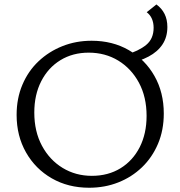

<svg xmlns="http://www.w3.org/2000/svg" viewBox="-20 -855 831 884"><path d="M390.5 9.4Q293.9 9.4 218.5 -33.9Q143 -77.2 99.8 -153.2Q56.5 -229.3 56.5 -325.8Q56.5 -402.2 83.2 -465Q109.8 -527.9 157.5 -572.9Q205.2 -617.9 267.5 -642.6Q329.9 -667.4 401.8 -667.4Q498.3 -667.4 573.2 -624.1Q648.2 -580.8 691.1 -505.3Q734.1 -429.7 734.1 -332.2Q734.1 -255.8 707.5 -193Q680.8 -130.1 633.7 -84.8Q586.5 -39.5 524.5 -15.1Q462.4 9.4 390.5 9.4ZM403 -45.4Q477.9 -45.4 534.8 -80.3Q591.6 -115.2 623.3 -177.5Q654.9 -239.8 654.9 -321.3Q654.9 -408.8 619.7 -474.2Q584.5 -539.5 524.4 -576.1Q464.2 -612.6 388.2 -612.6Q314.9 -612.6 258.3 -578Q201.7 -543.4 169.8 -481Q137.9 -418.7 137.9 -336.7Q137.9 -249.7 173.1 -184.1Q208.3 -118.5 268.4 -81.9Q328.5 -45.4 403 -45.4ZM564.6 -560.6 558.2 -602.3Q618.7 -620.1 653 -648.2Q687.3 -676.3 687.3 -727.3Q687.3 -750 679.4 -768.4Q671.5 -786.8 655.5 -798.7L700.2 -834.5Q724.6 -816.8 737.6 -791Q750.6 -765.2 750.6 -730.7Q750.6 -684.4 728.1 -650.5Q705.6 -616.6 664.1 -594.6Q622.5 -572.5 564.6 -560.6Z"/></svg>

Font: Ysabeau
Style: Bold
Weight: 700
Designer: Christian Thalmann (Catharsis Fonts)
Version: Version 2.000;gftools[0.9.27.dev2+g8671c4b]